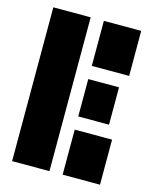

<svg xmlns="http://www.w3.org/2000/svg" viewBox="-107 -772 674 844"><g transform="rotate(15 230.0 -350.0)"><path d="M30 0V-700H200V0ZM260 -495V-700H430V-495ZM260 0V-205H430V0ZM400 -435V-265H260V-435Z"/></g></svg>

Font: Promplate
Style: Bold
Weight: 400
Designer: Evgeny Tarasenko
Foundry: Evgeny Tarasenko
Version: Version 1.000